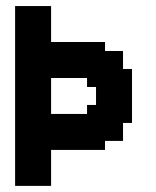

<svg xmlns="http://www.w3.org/2000/svg" viewBox="-20 -608 511 628"><path d="M382.4 -235.3H411.8V-205.9H382.4ZM382.4 -264.7H411.8V-235.3H382.4ZM382.4 -294.1H411.8V-264.7H382.4ZM382.4 -323.5H411.8V-294.1H382.4ZM382.4 -352.9H411.8V-323.5H382.4ZM382.4 -382.4H411.8V-352.9H382.4ZM352.9 -382.4H382.4V-352.9H352.9ZM352.9 -411.8H382.4V-382.4H352.9ZM352.9 -441.2H382.4V-411.8H352.9ZM323.5 -441.2H352.9V-411.8H323.5ZM323.5 -411.8H352.9V-382.4H323.5ZM323.5 -382.4H352.9V-352.9H323.5ZM323.5 -352.9H352.9V-323.5H323.5ZM323.5 -323.5H352.9V-294.1H323.5ZM323.5 -294.1H352.9V-264.7H323.5ZM323.5 -264.7H352.9V-235.3H323.5ZM323.5 -235.3H352.9V-205.9H323.5ZM323.5 -205.9H352.9V-176.5H323.5ZM323.5 -176.5H352.9V-147.1H323.5ZM352.9 -176.5H382.4V-147.1H352.9ZM352.9 -205.9H382.4V-176.5H352.9ZM352.9 -235.3H382.4V-205.9H352.9ZM352.9 -264.7H382.4V-235.3H352.9ZM352.9 -294.1H382.4V-264.7H352.9ZM352.9 -323.5H382.4V-294.1H352.9ZM352.9 -352.9H382.4V-323.5H352.9ZM294.1 -352.9H323.5V-323.5H294.1ZM264.7 -352.9H294.1V-323.5H264.7ZM294.1 -382.4H323.5V-352.9H294.1ZM264.7 -382.4H294.1V-352.9H264.7ZM235.3 -382.4H264.7V-352.9H235.3ZM205.9 -382.4H235.3V-352.9H205.9ZM176.5 -382.4H205.9V-352.9H176.5ZM147.1 -382.4H176.5V-352.9H147.1ZM117.6 -500H147.1V-470.6H117.6ZM117.6 -470.6H147.1V-441.2H117.6ZM117.6 -441.2H147.1V-411.8H117.6ZM117.6 -411.8H147.1V-382.4H117.6ZM117.6 -382.4H147.1V-352.9H117.6ZM117.6 -352.9H147.1V-323.5H117.6ZM117.6 -323.5H147.1V-294.1H117.6ZM117.6 -294.1H147.1V-264.7H117.6ZM147.1 -235.3H176.5V-205.9H147.1ZM147.1 -205.9H176.5V-176.5H147.1ZM176.5 -205.9H205.9V-176.5H176.5ZM205.9 -205.9H235.3V-176.5H205.9ZM235.3 -205.9H264.7V-176.5H235.3ZM264.7 -205.9H294.1V-176.5H264.7ZM264.7 -235.3H294.1V-205.9H264.7ZM235.3 -235.3H264.7V-205.9H235.3ZM205.9 -235.3H235.3V-205.9H205.9ZM176.5 -235.3H205.9V-205.9H176.5ZM294.1 -235.3H323.5V-205.9H294.1ZM294.1 -264.7H323.5V-235.3H294.1ZM264.7 -264.7H294.1V-235.3H264.7ZM294.1 -323.5H323.5V-294.1H294.1ZM294.1 -294.1H323.5V-264.7H294.1ZM294.1 -205.9H323.5V-176.5H294.1ZM294.1 -176.5H323.5V-147.1H294.1ZM294.1 -147.1H323.5V-117.6H294.1ZM264.7 -147.1H294.1V-117.6H264.7ZM235.3 -147.1H264.7V-117.6H235.3ZM205.9 -147.1H235.3V-117.6H205.9ZM176.5 -147.1H205.9V-117.6H176.5ZM176.5 -176.5H205.9V-147.1H176.5ZM147.1 -176.5H176.5V-147.1H147.1ZM147.1 -147.1H176.5V-117.6H147.1ZM205.9 -176.5H235.3V-147.1H205.9ZM235.3 -176.5H264.7V-147.1H235.3ZM264.7 -176.5H294.1V-147.1H264.7ZM294.1 -470.6H323.5V-441.2H294.1ZM294.1 -441.2H323.5V-411.8H294.1ZM294.1 -411.8H323.5V-382.4H294.1ZM264.7 -411.8H294.1V-382.4H264.7ZM264.7 -441.2H294.1V-411.8H264.7ZM264.7 -470.6H294.1V-441.2H264.7ZM235.3 -470.6H264.7V-441.2H235.3ZM205.9 -470.6H235.3V-441.2H205.9ZM176.5 -470.6H205.9V-441.2H176.5ZM147.1 -470.6H176.5V-441.2H147.1ZM117.6 -588.2H147.1V-558.8H117.6ZM88.2 -588.2H117.6V-558.8H88.2ZM58.8 -588.2H88.2V-558.8H58.8ZM29.4 -588.2H58.8V-558.8H29.4ZM29.4 -558.8H58.8V-529.4H29.4ZM29.4 -529.4H58.8V-500H29.4ZM29.4 -500H58.8V-470.6H29.4ZM58.8 -500H88.2V-470.6H58.8ZM58.8 -529.4H88.2V-500H58.8ZM88.2 -529.4H117.6V-500H88.2ZM117.6 -529.4H147.1V-500H117.6ZM147.1 -411.8H176.5V-382.4H147.1ZM176.5 -411.8H205.9V-382.4H176.5ZM205.9 -411.8H235.3V-382.4H205.9ZM235.3 -411.8H264.7V-382.4H235.3ZM235.3 -441.2H264.7V-411.8H235.3ZM205.9 -441.2H235.3V-411.8H205.9ZM176.5 -441.2H205.9V-411.8H176.5ZM147.1 -441.2H176.5V-411.8H147.1ZM117.6 -558.8H147.1V-529.4H117.6ZM88.2 -558.8H117.6V-529.4H88.2ZM58.8 -470.6H88.2V-441.2H58.8ZM58.8 -441.2H88.2V-411.8H58.8ZM58.8 -558.8H88.2V-529.4H58.8ZM88.2 -500H117.6V-470.6H88.2ZM88.2 -470.6H117.6V-441.2H88.2ZM88.2 -441.2H117.6V-411.8H88.2ZM88.2 -411.8H117.6V-382.4H88.2ZM88.2 -382.4H117.6V-352.9H88.2ZM88.2 -352.9H117.6V-323.5H88.2ZM88.2 -323.5H117.6V-294.1H88.2ZM88.2 -294.1H117.6V-264.7H88.2ZM58.8 -294.1H88.2V-264.7H58.8ZM58.8 -323.5H88.2V-294.1H58.8ZM58.8 -352.9H88.2V-323.5H58.8ZM58.8 -382.4H88.2V-352.9H58.8ZM29.4 -411.8H58.8V-382.4H29.4ZM29.4 -441.2H58.8V-411.8H29.4ZM29.4 -470.6H58.8V-441.2H29.4ZM29.4 -382.4H58.8V-352.9H29.4ZM29.4 -352.9H58.8V-323.5H29.4ZM58.8 -411.8H88.2V-382.4H58.8ZM29.4 -323.5H58.8V-294.1H29.4ZM29.4 -294.1H58.8V-264.7H29.4ZM29.4 -264.7H58.8V-235.3H29.4ZM29.4 -235.3H58.8V-205.9H29.4ZM58.8 -235.3H88.2V-205.9H58.8ZM88.2 -235.3H117.6V-205.9H88.2ZM117.6 -235.3H147.1V-205.9H117.6ZM117.6 -205.9H147.1V-176.5H117.6ZM88.2 -205.9H117.6V-176.5H88.2ZM58.8 -205.9H88.2V-176.5H58.8ZM29.4 -205.9H58.8V-176.5H29.4ZM58.8 -264.7H88.2V-235.3H58.8ZM88.2 -264.7H117.6V-235.3H88.2ZM117.6 -264.7H147.1V-235.3H117.6ZM29.4 -176.5H58.8V-147.1H29.4ZM29.4 -147.1H58.8V-117.6H29.4ZM29.4 -117.6H58.8V-88.2H29.4ZM29.4 -88.2H58.8V-58.8H29.4ZM29.4 -58.8H58.8V-29.4H29.4ZM29.4 -29.4H58.8V0H29.4ZM58.8 -29.4H88.2V0H58.8ZM88.2 -29.4H117.6V0H88.2ZM117.6 -29.4H147.1V0H117.6ZM117.6 -58.8H147.1V-29.4H117.6ZM117.6 -88.2H147.1V-58.8H117.6ZM117.6 -117.6H147.1V-88.2H117.6ZM117.6 -147.1H147.1V-117.6H117.6ZM117.6 -176.5H147.1V-147.1H117.6ZM88.2 -176.5H117.6V-147.1H88.2ZM58.8 -176.5H88.2V-147.1H58.8ZM58.8 -147.1H88.2V-117.6H58.8ZM58.8 -117.6H88.2V-88.2H58.8ZM58.8 -88.2H88.2V-58.8H58.8ZM58.8 -58.8H88.2V-29.4H58.8ZM88.2 -58.8H117.6V-29.4H88.2ZM88.2 -88.2H117.6V-58.8H88.2ZM88.2 -117.6H117.6V-88.2H88.2ZM88.2 -147.1H117.6V-117.6H88.2Z"/></svg>

Font: Jersey 20
Style: Regular
Weight: 400
Designer: Sarah Cadigan-Fried
Version: Version 1.000; ttfautohint (v1.8.4.7-5d5b)